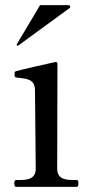

<svg xmlns="http://www.w3.org/2000/svg" viewBox="-20 -732 365 752"><path d="M52 -554C50 -553 50 -553 49 -553C47 -553 45 -555 45 -556C45 -557 45 -557 46 -559L137 -712H248C252 -712 255 -709 255 -705C255 -703 255 -702 252 -700ZM280 0C286 0 287 -5 287 -14C287 -22 286 -27 280 -27H268C238 -27 204 -30 204 -71L205 -482C205 -487 202 -490 196 -489C164 -482 54 -457 42 -453C37 -451 37 -448 37 -441C37 -434 37 -429 46 -428C87 -424 117 -422 117 -377L120 -71C120 -30 86 -27 56 -27H44C38 -27 36 -22 36 -14C36 -5 38 0 44 0Z"/></svg>

Font: Shippori Mincho OTF Medium
Style: Regular
Weight: 500
Designer: FONTDASU
Foundry: FONTDASU / Google Inc. / but / Adobe
Version: Version 3.300;hotconv 1.0.109;makeotfexe 2.5.65596